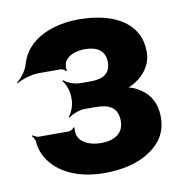

<svg xmlns="http://www.w3.org/2000/svg" viewBox="-67 -602 647 675"><g transform="rotate(-10 256.5 -264.0)"><path d="M341 -160C341 -116 306 -96 261 -96C225 -96 190 -108 179 -136C176 -143 175 -160 177 -165L173 -167C171 -162 161 -156 154 -156H48C41 -156 31 -161 27 -165L24 -162C28 -158 34 -148 35 -141C36 -119 43 -99 53 -82C88 -23 162 10 254 10C321 10 378 -5 418 -33C454 -57 482 -93 482 -149C482 -207 455 -241 415 -262C403 -268 386 -274 376 -273L377 -269C386 -270 403 -277 413 -284C446 -305 473 -338 473 -384C473 -409 468 -431 458 -450C425 -511 349 -538 254 -538C225 -538 197 -534 172 -527C115 -511 64 -477 47 -417C41 -394 20 -367 5 -357L7 -354C22 -364 60 -376 85 -376H164C170 -376 179 -371 182 -366L185 -368C183 -372 184 -388 186 -394C196 -420 227 -431 261 -431C303 -431 332 -413 332 -373C332 -332 306 -316 261 -316H223C204 -316 176 -327 166 -337L163 -334C173 -324 184 -296 184 -278V-263C184 -244 173 -216 163 -206L166 -203C176 -213 204 -224 223 -224H261C311 -224 341 -209 341 -160Z"/></g></svg>

Font: Asimov
Style: Edge
Weight: 500
Designer: Google
Version: Version 2.000980: 2014